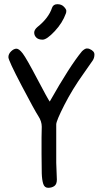

<svg xmlns="http://www.w3.org/2000/svg" viewBox="-20 -897 482 915"><path d="M228 -860Q234 -877 253.5 -877Q273 -877 284.5 -865Q296 -853 296 -845.5Q296 -838 294 -833Q278 -788 240.5 -748Q203 -708 183 -708Q163 -708 153 -718Q143 -728 143 -741.5Q143 -755 158 -768Q212 -811 228 -860ZM178 -242 179 -293Q179 -319 162.5 -344Q146 -369 83 -489Q20 -609 20 -624.5Q20 -640 33 -652.5Q46 -665 58.5 -665Q71 -665 88.5 -642Q106 -619 157.5 -521Q209 -423 217 -413Q313 -583 371 -653Q385 -666 393.5 -666Q402 -666 406 -664Q430 -654 430 -637.5Q430 -621 422 -609Q414 -597 378 -546Q325 -472 286.5 -396.5Q248 -321 248 -304V-121L251 -41Q251 -19 239 -10.5Q227 -2 209.5 -2Q192 -2 186 -21Q180 -40 179 -71Q178 -102 178 -162Z"/></svg>

Font: Patrick Hand SC
Style: Regular
Weight: 400
Designer: Patrick Wagesreiter
Foundry: Patrick Wagesreiter
Version: Version 1.003;PS 001.003;hotconv 1.0.70;makeotf.lib2.5.58329